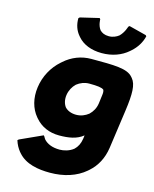

<svg xmlns="http://www.w3.org/2000/svg" viewBox="-154 -917 1040 1300"><g transform="rotate(15 366.0 -267.5)"><path d="M710 -256C727 -377 726 -444 694 -481L688 -488C648 -535 559 -535 397 -535C326 -535 262 -509 211 -464L210 -463L202 -456C145 -406 106 -335 95 -256C84 -178 103 -108 145 -58L146 -57L152 -50C191 -5 248 22 319 22C385 22 442 13 486 -23L483 1C478 36 464 62 444 81C415 105 376 114 348 114C293 114 259 97 237 74C233 69 228 61 225 55L219 48L63 119L55 126C64 155 77 178 93 198L94 199L100 206C154 268 242 282 324 282C421 282 507 255 570 201L571 200L579 193C628 150 661 90 672 14ZM297 -256C302 -289 318 -318 340 -339C364 -358 394 -370 426 -370C484 -370 515 -366 528 -355C533 -346 533 -334 531 -318C530 -311 524 -264 523 -256C518 -223 503 -196 480 -174C456 -155 427 -143 394 -143C360 -143 333 -154 315 -173C300 -193 292 -222 297 -256ZM589 -817 581 -810C581 -810 570 -768 539 -738C522 -725 499 -714 470 -714C440 -714 421 -724 407 -738C384 -768 385 -810 385 -810L379 -817L248 -786L240 -779C239 -734 253 -694 279 -664L285 -657C320 -616 379 -591 453 -591C526 -591 589 -614 636 -655L637 -656L645 -663C679 -693 705 -733 716 -779L710 -786Z"/></g></svg>

Font: Hussar Woodtype
Style: BlkObl
Weight: 900
Foundry: Cannot Into Space Fonts
Version: Version 1.07